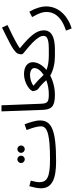

<svg xmlns="http://www.w3.org/2000/svg" viewBox="780 -1534 984 2584"><g transform="rotate(-90 1272.0 -242.0)"><path d="M557 -401C584 -401 606 -423 606 -450C606 -477 584 -500 557 -500C529 -500 507 -477 507 -450C507 -423 529 -401 557 -401ZM420 -401C447 -401 469 -423 469 -450C469 -477 447 -500 420 -500C392 -500 370 -477 370 -450C370 -423 392 -401 420 -401ZM390 21C816 21 943 -39 943 -197C943 -257 916 -338 891 -403L814 -376C843 -300 864 -231 864 -181C864 -89 727 -61 416 -61C178 -61 112 -101 112 -205C112 -239 125 -290 133 -320L58 -339C44 -289 30 -231 30 -182C30 -36 152 21 390 21Z M1284 5C1313 5 1334 -16 1334 -38C1334 -59 1322 -77 1294 -77C1179 -77 1171 -101 1167 -199L1147 -714H1065L1085 -167C1089 -47 1123 5 1284 5Z M1284 5C1382 5 1473 -19 1546 -58C1617 -16 1716 5 1805 5C1834 5 1855 -16 1855 -38C1855 -59 1843 -77 1815 -77C1748 -77 1679 -86 1622 -108C1688 -162 1727 -228 1727 -294C1727 -353 1680 -411 1566 -411C1448 -411 1338 -330 1338 -289C1338 -275 1351 -233 1364 -223C1412 -188 1452 -149 1484 -111C1429 -90 1364 -77 1294 -77ZM1410 -284C1442 -310 1506 -330 1551 -330C1623 -330 1648 -298 1648 -272C1648 -230 1614 -184 1556 -147C1502 -205 1461 -242 1410 -284Z M1805 5H1896C2130 5 2156 -85 2156 -144C2156 -247 2070 -340 1914 -467C1978 -511 2045 -546 2227 -633L2193 -707C2022 -621 1907 -570 1854 -513C1840 -498 1833 -469 1833 -439C1833 -421 1917 -369 1992 -294C2064 -222 2081 -180 2081 -149C2081 -115 2065 -77 1909 -77H1815Z M2181 230C2285 203 2478 97 2478 -114C2478 -172 2457 -252 2407 -339L2334 -302C2388 -204 2403 -163 2403 -107C2403 -19 2354 90 2152 154Z"/></g></svg>

Font: Noto Sans Arabic UI
Style: Regular
Weight: 400
Designer: Monotype Design Team, Nadine Chahine and Nizar Qandah
Foundry: Monotype Imaging Inc.
Version: Version 2.010